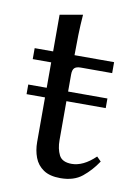

<svg xmlns="http://www.w3.org/2000/svg" viewBox="-73 -642 509 707"><g transform="rotate(10 181.5 -288.5)"><path d="M322 -87 338 -71Q314 -35 283 -10Q252 15 202 15Q162 15 138.5 -1Q115 -17 105 -43.5Q95 -70 95 -101V-268H26V-304H95V-399H26V-440H95V-577L180 -592Q177 -554 176 -516Q175 -478 175 -440H323V-399H206Q189 -399 182 -392Q175 -385 175 -368V-304H322V-268H175V-122Q175 -90 186.5 -67Q198 -44 234 -44Q255 -44 277 -54.5Q299 -65 322 -87Z"/></g></svg>

Font: Bona Nova
Style: Regular
Weight: 400
Designer: Mateusz Machalski
Foundry: Capitalics
Version: Version 4.001; ttfautohint (v1.8.3)